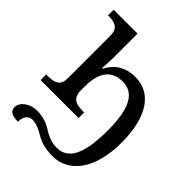

<svg xmlns="http://www.w3.org/2000/svg" viewBox="-218 -655 1015 1015"><g transform="rotate(45 289.5 -148.0)"><path d="M335.9 192.9C303.2 192.9 270 182.1 236.3 160.2C202.6 138.2 165.5 127 125 127C74.2 127 26.9 158.2 26.9 199.2C26.9 228.5 49.3 240.2 94.2 240.2C94.2 201.2 112.3 178.2 141.1 178.2C166 178.2 194.8 188.5 228.5 209.5C261.7 230 303.2 240.2 353 240.2C471.7 240.2 560.1 130.9 560.1 -67.9C560.1 -257.8 488.8 -366.2 366.2 -366.2C292.5 -366.2 242.2 -332 212.9 -274.9H208C210 -289.1 211.9 -324.2 211.9 -359.9V-536.1H33.2V-494.1H38.1C98.1 -494.1 118.2 -472.2 118.2 -425.8V-108.9C118.2 -64 99.1 -42 36.1 -42H22.9V0H307.1V-42H293.9C231 -42 211.9 -66.4 211.9 -113.8V-140.1C211.9 -247.1 252.9 -301.8 336.9 -301.8C422.4 -301.8 462.9 -223.6 462.9 -64C462.9 107.4 425.3 192.9 335.9 192.9Z"/></g></svg>

Font: The Erased English
Style: Regular
Weight: 400
Designer: Monotype Design team + ligartures altered by 180 Amsterdam
Foundry: Monotype Imaging Inc.
Version: Version 1.030;Glyphs 3.1.2 (3151)